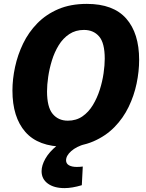

<svg xmlns="http://www.w3.org/2000/svg" viewBox="-20 -741 753 988"><path d="M314 14Q177 14 110.5 -62Q44 -138 44 -275Q44 -334 57.5 -396.5Q71 -459 99 -517Q127 -575 172 -621Q217 -667 280 -694Q343 -721 427 -721Q563 -721 629.5 -645.5Q696 -570 696 -433Q696 -374 683 -311.5Q670 -249 642 -191Q614 -133 569 -87Q524 -41 460.5 -13.5Q397 14 314 14ZM329 -120Q372 -120 404 -142Q436 -164 458 -200.5Q480 -237 493.5 -279.5Q507 -322 513 -364Q519 -406 519 -439Q519 -520 490 -553.5Q461 -587 412 -587Q369 -587 336.5 -565.5Q304 -544 282 -508Q260 -472 247 -429.5Q234 -387 228 -345.5Q222 -304 222 -271Q222 -190 251 -155Q280 -120 329 -120ZM312 227Q258 227 226 203.5Q194 180 194 140Q194 110 213.5 75.5Q233 41 271.5 9.5Q310 -22 370 -42L419 0Q373 13 346.5 36.5Q320 60 320 84Q320 101 335 109.5Q350 118 375 118Q382 118 390 117.5Q398 117 406 116L401 212Q351 227 312 227Z"/></svg>

Font: Bitter ExtraBold
Style: Italic
Weight: 800
Italic angle: -9°
Designer: Sol Matas, and Bitter project Authors
Foundry: Sol Matas
Version: Version 2.001